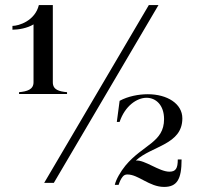

<svg xmlns="http://www.w3.org/2000/svg" viewBox="-20 -720 793 756"><path d="M188 -396V-700H133C118 -638 54 -618 29 -618V-603C52 -603 88 -609 112 -624V-396C112 -367 86 -360 55 -357V-350H244V-357C213 -360 188 -366 188 -396ZM626 16C677 16 695 -14 695 -92H680C680 -57 672 -44 647 -44C607 -44 550 -91 515 -88C578 -146 698 -150 698 -254C698 -312 638 -349 562 -349C526 -349 484 -341 451 -323L440 -240H451C472 -303 519 -335 557 -335C594 -335 626 -306 626 -251C626 -159 543 -151 474 -68C455 -45 436 -12 432 8H447C452 -7 456 -15 462 -23C468 -31 474 -33 482 -33C525 -33 568 16 626 16ZM566 -700 154 0H192L604 -700Z"/></svg>

Font: Sprat
Style: Regular
Weight: 400
Designer: Ethan Nakache
Foundry: Collletttivo
Version: Version 2.000;Glyphs 3.2 (3217)